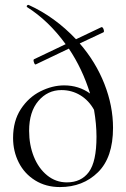

<svg xmlns="http://www.w3.org/2000/svg" viewBox="-20 -745 510 778"><path d="M438 -227Q438 -107 377 -47Q316 13 223 13Q166 13 122.5 -14Q79 -41 56 -86.5Q33 -132 33 -186Q33 -255 64.5 -303Q96 -351 144 -375Q192 -399 240 -399Q299 -399 345 -366Q314 -466 259 -548L125 -484Q121 -482 117.5 -492.5Q114 -503 118 -505L246 -566Q177 -661 90 -716Q88 -718 88 -719Q88 -721 90.5 -723.5Q93 -726 96 -725Q202 -677 288 -586L391 -635H392Q397 -635 400 -625.5Q403 -616 399 -614L303 -569Q368 -494 403 -405Q438 -316 438 -227ZM371 -191Q371 -242 361 -300Q340 -338 305.5 -359Q271 -380 229 -380Q173 -380 135.5 -336Q98 -292 98 -215Q98 -158 117 -110.5Q136 -63 171 -34.5Q206 -6 251 -6Q309 -6 340 -48Q371 -90 371 -191Z"/></svg>

Font: Cormorant Garamond
Style: Regular
Weight: 400
Designer: Christian Thalmann (Catharsis Fonts)
Version: Version 3.000